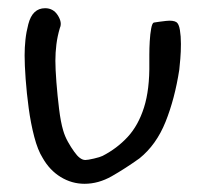

<svg xmlns="http://www.w3.org/2000/svg" viewBox="-20 -448 491 468"><path d="M320 -62Q285 -37 252.5 -18.5Q220 0 186 0Q155 0 128 -16.5Q101 -33 84 -63Q72 -82 63.5 -114.5Q55 -147 50 -184Q45 -221 42.5 -255.5Q40 -290 40 -313Q40 -332 42 -351Q44 -370 49 -389Q59 -428 90 -428Q110 -428 121 -410.5Q132 -393 126 -380Q120 -360 117.5 -340Q115 -320 115 -300Q115 -280 117.5 -247.5Q120 -215 124 -182.5Q128 -150 134 -130Q138 -116 145.5 -102.5Q153 -89 161 -78Q175 -58 188 -58Q194 -58 209 -61.5Q224 -65 230 -68Q265 -86 291 -114Q317 -142 331 -186Q345 -230 344 -295Q344 -300 344 -315Q344 -330 345 -347.5Q346 -365 348.5 -378.5Q351 -392 355 -393Q367 -395 384.5 -397Q402 -399 410 -394Q416 -390 418.5 -375Q421 -360 421 -341Q421 -322 419.5 -304.5Q418 -287 417 -278Q406 -207 383.5 -151Q361 -95 320 -62Z"/></svg>

Font: Mynerve
Style: Regular
Weight: 400
Designer: Carolina Short
Foundry: Carolina Short
Version: Version 1.000; ttfautohint (v1.8.4.7-5d5b)